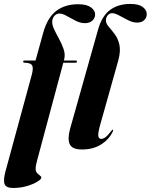

<svg xmlns="http://www.w3.org/2000/svg" viewBox="-53 -752 767 978"><path d="M65 -438Q65 -443.5 72 -443.5H128L167 -584.5Q188 -661.5 233 -696Q278 -730.5 345 -730.5Q388 -730.5 409.8 -714.8Q431.5 -699 431.5 -678.5Q431.5 -659.5 417.2 -646.8Q403 -634 379 -634Q356.5 -634 332.5 -646.2Q308.5 -658.5 286.8 -670.8Q265 -683 250 -683Q235.5 -683 226 -673.2Q216.5 -663.5 213.5 -649Q210.5 -629.5 221.5 -605.5Q232.5 -581.5 247.2 -555Q262 -528.5 271.2 -501.2Q280.5 -474 273.5 -448L272.5 -443.5H332.5Q339 -443.5 339 -438.5Q339 -432.5 330 -432.5H269.5L137 61.5Q128.5 91.5 128.5 107.5Q128.5 121.5 135.8 129.2Q143 137 150.2 142Q157.5 147 157.5 152.5Q157.5 161 137.2 173.5Q117 186 84.2 195.8Q51.5 205.5 13.5 205.5Q-21 205.5 -29.2 186.5Q-37.5 167.5 -25 120.5L108 -368Q118.5 -405.5 110.5 -419Q102.5 -432.5 72 -432.5Q65 -432.5 65 -438ZM611.5 -732Q653.5 -732 674 -716.5Q694.5 -701 694.5 -680Q694.5 -661.5 681.5 -649.2Q668.5 -637 645.5 -637Q623.5 -637 599.8 -649Q576 -661 554.2 -673Q532.5 -685 517.5 -685Q505 -685 495.8 -674Q486.5 -663 486.5 -648.5Q486.5 -632 500.8 -615.8Q515 -599.5 531.2 -578.2Q547.5 -557 555 -524.8Q562.5 -492.5 549.5 -444L457 -115Q445 -72 448 -58.2Q451 -44.5 462.5 -44.5Q472.5 -44.5 484.2 -53Q496 -61.5 513 -84Q519 -92 521 -91.5Q526 -91.5 520 -79Q501 -40.5 461 -15.5Q421 9.5 365 9.5Q314.5 9.5 302.2 -17.5Q290 -44.5 304 -96L446 -599.5Q465.5 -670 507.2 -701Q549 -732 611.5 -732Z"/></svg>

Font: Fraunces 144pt S000
Style: Bold Italic
Weight: 700
Italic angle: -16°
Version: Version 1.000; ttfautohint (v1.8.3)